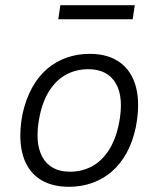

<svg xmlns="http://www.w3.org/2000/svg" viewBox="-20 -710 609 738"><path d="M245 8Q173 8 127 -25.5Q81 -59 65.5 -122.5Q50 -186 67 -274Q80 -331 104 -374Q128 -417 161.5 -445.5Q195 -474 236.5 -488.5Q278 -503 325 -503Q397 -503 442.5 -469Q488 -435 503.5 -372Q519 -309 502 -221Q490 -164 466 -121Q442 -78 408.5 -49.5Q375 -21 333.5 -6.5Q292 8 245 8ZM249 -50Q294 -50 331.5 -69.5Q369 -89 396.5 -130Q424 -171 437 -234Q457 -334 425.5 -389Q394 -444 319 -444Q275 -444 237.5 -425Q200 -406 172.5 -365.5Q145 -325 132 -262Q112 -161 143.5 -105.5Q175 -50 249 -50ZM204 -636 212 -690H498L490 -636Z"/></svg>

Font: Nunito Sans 7pt SemiCondensed Light
Style: Italic
Weight: 300
Width: 4
Italic angle: -9°
Designer: Vernon Adams
Foundry: Vernon Adams
Version: Version 3.101;gftools[0.9.27]